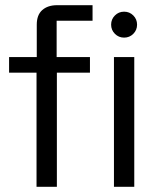

<svg xmlns="http://www.w3.org/2000/svg" viewBox="-20 -720 615 740"><path d="M120.8 0V-440H15V-500H121.7V-625Q121.7 -662.5 142.9 -681.2Q164.2 -700 200 -700H336.7V-640H198.3V-500H326.7V-440H199.2V0ZM419.2 0V-500H497.5V0ZM458.3 -575Q437.5 -575 422.9 -589.6Q408.3 -604.2 408.3 -625Q408.3 -645.8 422.9 -660.4Q437.5 -675 458.3 -675Q479.2 -675 493.8 -660.4Q508.3 -645.8 508.3 -625Q508.3 -604.2 493.8 -589.6Q479.2 -575 458.3 -575Z"/></svg>

Font: Funnel Display Light
Style: Regular
Weight: 300
Designer: NORD ID, Kristian Moeller
Foundry: Dicotype
Version: Version 1.000